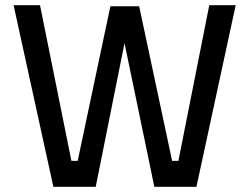

<svg xmlns="http://www.w3.org/2000/svg" viewBox="-20 -714 953 734"><path d="M32 -694 184 0H346L456 -549L570 0H731L881 -694H780L662 -99H638L512 -690H402L277 -99H253L133 -694Z"/></svg>

Font: TitilliumText22L
Style: 600 wt
Weight: 600
Designer: Campivisivi
Foundry: Campivisivi
Version: 1.000